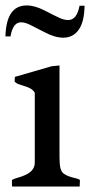

<svg xmlns="http://www.w3.org/2000/svg" viewBox="-21 -686 331 706"><path d="M23.9 0Q22.9 -3.9 22.9 -8.8V-24.4Q30.8 -28.8 44.9 -32.7Q59.1 -36.6 73.2 -43Q106.9 -58.6 106.9 -88.4V-345.2Q98.6 -359.4 78.6 -366Q58.6 -372.6 48.3 -376.2Q38.1 -379.9 32.7 -386.2Q32.7 -393.6 33.7 -403.3L168.9 -442.4L197.8 -445.3V-107.4Q197.8 -82 201.2 -67.9Q204.6 -53.7 213.9 -47.1Q223.1 -40.5 234.4 -36.9Q245.6 -33.2 256.6 -30.8Q267.6 -28.3 272.9 -24.4Q272.9 -12.7 272 0ZM56.2 -604Q26.4 -604 17.6 -552.2H-1Q2 -666 77.1 -666Q106.9 -666 142.8 -647.5Q178.7 -628.9 196.8 -620.6Q214.8 -612.3 229.5 -612.3Q261.7 -612.3 271.5 -665H290Q289.1 -606.4 268.6 -576.9Q248 -547.4 211.4 -547.4Q181.6 -547.4 144.3 -566.9Q106.9 -586.4 88.6 -595.2Q70.3 -604 56.2 -604Z"/></svg>

Font: RadleyRegular
Style: Regular
Weight: 400
Designer: vernon adams
Foundry: vernon adams
Version: Version 1.000;PS 001.001;hotconv 1.0.56